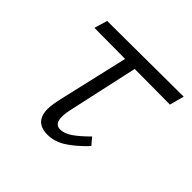

<svg xmlns="http://www.w3.org/2000/svg" viewBox="-114 -530 651 651"><g transform="rotate(45 211.5 -204.0)"><path d="M185 -116Q179 -91 179 -73Q179 -38 205 -38Q225 -38 247 -53Q269 -68 299 -98L320 -73Q284 -35 252.5 -15Q221 5 188 5Q126 5 126 -58Q126 -76 134 -112L192 -363L44 -364L58 -411L423 -413L409 -361L239 -362Z"/></g></svg>

Font: Ysabeau Semilight
Style: Italic
Weight: 300
Italic angle: -12°
Designer: Christian Thalmann (Catharsis Fonts)
Version: Version 0.003